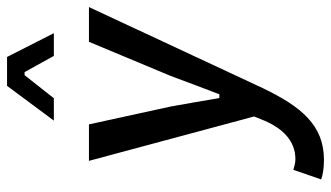

<svg xmlns="http://www.w3.org/2000/svg" viewBox="-222 -538 961 558"><g transform="rotate(-90 259.0 -258.5)"><path d="M17 194C32 199 50 202 74 202C175 202 229 135 282 25L518 -481H417L318 -244C302 -200 283 -151 266 -106L265 -102H254L253 -105C245 -151 237 -200 229 -243L177 -481H71L200 -1L187 31C165 81 130 119 76 119C65 119 55 116 45 113ZM253 -583 320 -668H329L376 -583H442L373 -719H289L188 -583Z"/></g></svg>

Font: Falling Sky
Style: LightObl
Weight: 400
Designer: Paul D. Hunt
Foundry: Adobe Systems Incorporated
Version: Version 1.02